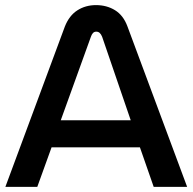

<svg xmlns="http://www.w3.org/2000/svg" viewBox="-20 -732 754 752"><path d="M1 0 234 -628Q251 -671 283 -691.5Q315 -712 356 -712Q398 -712 430.5 -692Q463 -672 479 -629L713 0H582L528 -155H182L126 0ZM218 -261H492L380 -588Q376 -598 370.5 -603Q365 -608 357 -608Q349 -608 344 -602.5Q339 -597 336 -588Z"/></svg>

Font: MuseoModerno Thin Medium
Style: Regular
Weight: 500
Version: Version 1.003